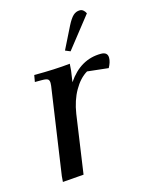

<svg xmlns="http://www.w3.org/2000/svg" viewBox="-102 -705 577 773"><g transform="rotate(-15 186.0 -318.0)"><path d="M58.1 -411.1 63 -439Q149.4 -439 212.9 -445.8L210.9 -418L204.1 -371.1Q258.8 -452.1 344.2 -452.1Q372.1 -452.1 372.1 -428.2Q372.1 -410.2 359.9 -388.2L272 -397.9Q240.2 -378.9 217.3 -338.6Q194.3 -298.3 186 -244.1L150.9 0L63 6.8L64.9 -17.1L115.2 -363.8Q118.2 -380.9 118.2 -391.1Q118.2 -402.8 111.8 -407Q105.5 -411.1 87.9 -411.1ZM208 -502 253.9 -594.2Q267.6 -621.1 279.5 -632.1Q291.5 -643.1 307.1 -643.1Q322.8 -643.1 332 -624L229 -493.2Z"/></g></svg>

Font: Dihjauti
Style: Bold Italic
Weight: 700
Italic angle: -9°
Designer: T. Christopher White
Version: Version 3.0.0